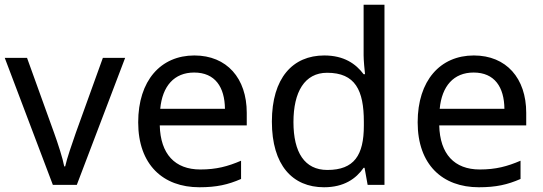

<svg xmlns="http://www.w3.org/2000/svg" viewBox="-20 -780 2291 810"><path d="M203 0H304L508 -536H414L300 -220C285 -177 262 -111 255 -78H251C245 -111 224 -176 208 -220L94 -536H0Z M800 -546C658 -546 563 -440 563 -264C563 -85 668 10 821 10C894 10 942 -1 997 -25V-102C941 -78 893 -65 825 -65C718 -65 657 -130 654 -251H1021V-304C1021 -450 937 -546 800 -546ZM799 -474C888 -474 928 -412 929 -321H656C665 -417 715 -474 799 -474Z M1347 10C1431 10 1482 -26 1514 -72H1518L1531 0H1602V-760H1514V-546C1514 -526 1518 -484 1520 -467H1514C1481 -511 1431 -546 1348 -546C1215 -546 1127 -451 1127 -267C1127 -83 1214 10 1347 10ZM1361 -63C1265 -63 1218 -137 1218 -265C1218 -392 1265 -473 1360 -473C1479 -473 1515 -399 1515 -266V-250C1515 -125 1474 -63 1361 -63Z M1979 -546C1837 -546 1742 -440 1742 -264C1742 -85 1847 10 2000 10C2073 10 2121 -1 2176 -25V-102C2120 -78 2072 -65 2004 -65C1897 -65 1836 -130 1833 -251H2200V-304C2200 -450 2116 -546 1979 -546ZM1978 -474C2067 -474 2107 -412 2108 -321H1835C1844 -417 1894 -474 1978 -474Z"/></svg>

Font: Noto Sans Arabic
Style: Regular
Weight: 400
Designer: Monotype Design Team, Nadine Chahine, Nizar Qandah and Khaled Hosny
Foundry: Monotype Imaging Inc.
Version: Version 2.012